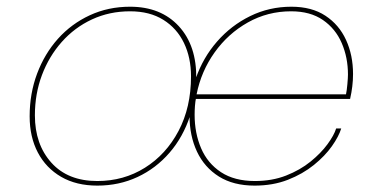

<svg xmlns="http://www.w3.org/2000/svg" viewBox="-20 -558 1166 586"><path d="M277 8.5Q213 8.5 166.8 -18.2Q120.5 -45 95.5 -92.5Q70.5 -140 70.5 -203Q70.5 -272.5 93.2 -333.2Q116 -394 157 -439.8Q198 -485.5 254.2 -511.5Q310.5 -537.5 377 -537.5Q471 -537.5 525.8 -478Q580.5 -418.5 579 -317.5L577.5 -318.5Q599.5 -382 642.5 -431.2Q685.5 -480.5 743.8 -509Q802 -537.5 869.5 -537.5Q931.5 -537.5 973.2 -510Q1015 -482.5 1036.2 -436Q1057.5 -389.5 1057.5 -332Q1057.5 -313 1055.2 -294.2Q1053 -275.5 1048.5 -256H570.5L578.5 -260.5Q576 -248 575 -234.5Q574 -221 574 -208Q574 -151.5 593.8 -105.5Q613.5 -59.5 654.5 -32.5Q695.5 -5.5 758 -5.5Q810.5 -5.5 853.2 -22.2Q896 -39 927.8 -64.8Q959.5 -90.5 979.5 -117.8Q999.5 -145 1006 -166H1021.5Q1014 -141.5 993 -111.8Q972 -82 938 -54.5Q904 -27 858.5 -9.2Q813 8.5 757 8.5Q692.5 8.5 648.2 -19.2Q604 -47 581.2 -95.2Q558.5 -143.5 558.5 -205L560 -204.5Q539 -140 497.5 -92Q456 -44 399.8 -17.8Q343.5 8.5 277 8.5ZM277 -5.5Q357.5 -5.5 422.2 -46Q487 -86.5 525 -158.5Q563 -230.5 563 -325Q563 -382 541.5 -426.8Q520 -471.5 478.5 -497.5Q437 -523.5 377 -523.5Q314 -523.5 260.8 -498.8Q207.5 -474 168.5 -430Q129.5 -386 108 -328.8Q86.5 -271.5 86.5 -206Q86.5 -117.5 136.8 -61.5Q187 -5.5 277 -5.5ZM580 -270H1036Q1038.5 -281.5 1040.2 -301Q1042 -320.5 1042 -330.5Q1042 -382.5 1023 -426.5Q1004 -470.5 965.5 -497Q927 -523.5 868.5 -523.5Q797 -523.5 736.5 -489.5Q676 -455.5 635 -398Q594 -340.5 580 -270Z"/></svg>

Font: Epilogue Thin
Style: Italic
Weight: 250
Italic angle: -12°
Designer: Tyler Finck
Foundry: Etcetera Type Co
Version: Version 2.112